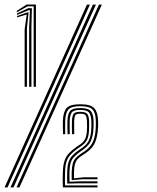

<svg xmlns="http://www.w3.org/2000/svg" viewBox="-64 -820 688 840"><path d="M83.2 -440.2V-792.2H56.2L9.8 -766L9.2 -772.2L52.5 -800.2H93.2V-440.2ZM43.8 -440.2V-691.5L52.8 -756H50.5L11 -744L10.8 -750L55.5 -765.8H61L53.8 -696V-440.2ZM63.5 -440.2V-700.5L67 -775.5H62.2L10.5 -754.8L10 -760.8L59 -784H75.5L73.5 -705V-440.2ZM-18.2 0 342.5 -800H355.8L-5 0ZM-44.2 0 316.5 -800H329.5L-31.2 0ZM8.2 0 369 -800H381.8L21 0ZM249.8 -32Q249.5 -41 249.5 -49.8Q249.5 -58.5 249.8 -69.8Q250.8 -92 254.5 -105.2Q258.2 -118.5 266.2 -127.4Q274.2 -136.2 287.8 -146L306.8 -158.8Q323 -170.2 333.6 -184.6Q344.2 -199 349.5 -221.2Q353.2 -235.2 354.5 -254.1Q355.8 -273 355.2 -291Q354.5 -325.5 341 -340.5Q327.5 -355.5 287 -355.5Q247.2 -355.5 234.9 -340.6Q222.5 -325.8 221.2 -292Q220.8 -277 221 -262.8Q221.2 -248.5 221.5 -233H211.8Q211.2 -249.8 211 -264.9Q210.8 -280 211.2 -292.2Q212.5 -330.2 227.2 -347Q242 -363.8 287 -363.8Q333.5 -363.8 348.8 -346.2Q364 -328.8 365.2 -291Q365.8 -276.8 365.1 -263.4Q364.5 -250 362.9 -238.5Q361.2 -227 358.8 -217.8Q352.8 -193.5 341 -178.1Q329.2 -162.8 311.5 -150.8L292.5 -138.2Q280.5 -129.8 273.9 -122Q267.2 -114.2 264.1 -102.5Q261 -90.8 259.8 -70.8Q259.5 -64.2 259.6 -54.5Q259.8 -44.8 260 -39.8L302.8 -44.5H362.5V-35.8H295.8ZM211 0Q210 -23 210.2 -36.9Q210.5 -50.8 211.2 -71Q212.2 -99.5 218.8 -117.9Q225.2 -136.2 238 -149.8Q250.8 -163.2 270.2 -177L288.8 -189.5Q299.8 -197.5 306.1 -207.9Q312.5 -218.2 315 -234.8Q316.5 -244.8 316.9 -261.2Q317.2 -277.8 316.5 -290.5Q315.5 -307.5 310.9 -315Q306.2 -322.5 287 -322.5Q269.5 -322.5 265.6 -315.9Q261.8 -309.2 260.5 -291.8Q260 -281.5 260.4 -265.2Q260.8 -249 261 -233H251Q250.8 -246.2 250.5 -263.9Q250.2 -281.5 250.8 -291.8Q252 -312.8 257.9 -321.8Q263.8 -330.8 287 -330.8Q311 -330.8 317.9 -321.4Q324.8 -312 325.8 -290.8Q326.2 -279 326 -261.6Q325.8 -244.2 323.5 -231.5Q320.5 -213.2 313.1 -202Q305.8 -190.8 293.5 -182.2L275 -169.5Q257.2 -157 245.4 -144.2Q233.5 -131.5 227.5 -114.2Q221.5 -97 220.8 -70.5Q220.2 -51.2 220.1 -38.8Q220 -26.2 220.5 -9H362.5V0ZM230.2 -16.8Q229.5 -31.2 229.6 -42.4Q229.8 -53.5 230.2 -70.5Q230.8 -95.5 236 -111.2Q241.2 -127 251.8 -138.5Q262.2 -150 279 -162L297.5 -174.8Q310.5 -184 319.2 -196.4Q328 -208.8 332.2 -229Q334.8 -240.5 335.5 -258.5Q336.2 -276.5 335.5 -290.8Q334.5 -317 325.1 -328Q315.8 -339 287 -339Q258.2 -339 250.2 -328Q242.2 -317 240.8 -291.8Q240.5 -279.5 240.8 -264.1Q241 -248.8 241.2 -233H231.5Q231.2 -247.5 230.9 -263.2Q230.5 -279 231 -291.8Q232.2 -321.8 242.8 -334.5Q253.2 -347.2 287 -347.2Q321.8 -347.2 333.1 -334.2Q344.5 -321.2 345.5 -290.8Q346 -278.8 345.5 -266.8Q345 -254.8 343.9 -244.1Q342.8 -233.5 340.8 -225.8Q335.8 -203 325.9 -190Q316 -177 302 -166.8L283 -153.5Q266.5 -141.2 257.4 -130.2Q248.2 -119.2 244.5 -105.2Q240.8 -91.2 240 -70Q239.8 -57.5 239.8 -46.1Q239.8 -34.8 240.2 -25L285.8 -26.8H362.5V-17.8H274.5Z"/></svg>

Font: Big Shoulders Inline Display Thin
Style: Regular
Weight: 400
Version: Version 2.002